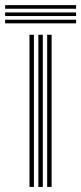

<svg xmlns="http://www.w3.org/2000/svg" viewBox="-65 -737 320 757"><path d="M121 0V-600H138.5V0ZM51.2 0V-600H68.8V0ZM86.2 0V-600H103.8V0ZM235 -702.5H-44.8V-716.8H235ZM235 -673.8H-44.8V-688H235ZM235 -645H-44.8V-659.2H235Z"/></svg>

Font: Big Shoulders Inline Display SemiBold
Style: Regular
Weight: 600
Designer: Patric King
Foundry: XO Type Co
Version: Version 1.000